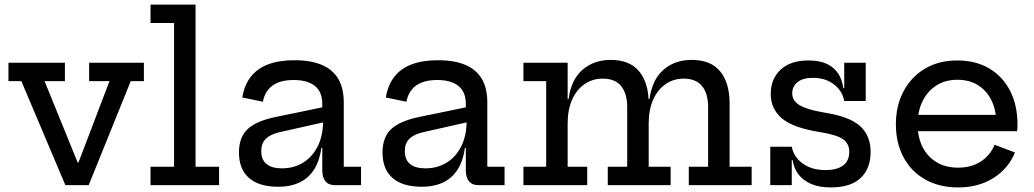

<svg xmlns="http://www.w3.org/2000/svg" viewBox="-20 -810 4522 840"><path d="M370 -535.5H609.5V-455H552L368 0H266L73.5 -455H17V-535.5H264V-455H175L360 0L273 -99H361L285.5 0L459 -455H370Z M835.5 -80.5H938.5V0H638.5V-80.5H741.5V-709.5H638.5V-790H835.5Z M1444.5 0Q1418 0 1404 -16.8Q1390 -33.5 1390 -64.5V-200L1398.5 -219L1393.5 -281L1390 -317V-356.5Q1390 -390.5 1375.8 -413.5Q1361.5 -436.5 1333.5 -448.2Q1305.5 -460 1265 -460Q1206.5 -460 1173 -436.2Q1139.5 -412.5 1130 -365L1040 -383.5Q1049 -438 1077.2 -474.2Q1105.5 -510.5 1153.2 -528.5Q1201 -546.5 1268.5 -546.5Q1340.5 -546.5 1388.2 -526Q1436 -505.5 1460 -464.8Q1484 -424 1484 -362V-80.5H1559.5V0ZM1197.5 7Q1113.5 7 1069.5 -31.2Q1025.5 -69.5 1025.5 -143Q1025.5 -209 1063 -244.8Q1100.5 -280.5 1187 -298.5L1417.5 -346V-280L1202.5 -231.5Q1162 -222 1142.5 -202.2Q1123 -182.5 1123 -149Q1123 -111.5 1146 -92.5Q1169 -73.5 1213 -73.5Q1266.5 -73.5 1307.2 -99.2Q1348 -125 1370.8 -171.5Q1393.5 -218 1393.5 -281L1418.5 -163H1386Q1374.5 -79 1327 -36Q1279.5 7 1197.5 7Z M2072.5 0Q2046 0 2032 -16.8Q2018 -33.5 2018 -64.5V-200L2026.5 -219L2021.5 -281L2018 -317V-356.5Q2018 -390.5 2003.8 -413.5Q1989.5 -436.5 1961.5 -448.2Q1933.5 -460 1893 -460Q1834.5 -460 1801 -436.2Q1767.5 -412.5 1758 -365L1668 -383.5Q1677 -438 1705.2 -474.2Q1733.5 -510.5 1781.2 -528.5Q1829 -546.5 1896.5 -546.5Q1968.5 -546.5 2016.2 -526Q2064 -505.5 2088 -464.8Q2112 -424 2112 -362V-80.5H2187.5V0ZM1825.5 7Q1741.5 7 1697.5 -31.2Q1653.5 -69.5 1653.5 -143Q1653.5 -209 1691 -244.8Q1728.5 -280.5 1815 -298.5L2045.5 -346V-280L1830.5 -231.5Q1790 -222 1770.5 -202.2Q1751 -182.5 1751 -149Q1751 -111.5 1774 -92.5Q1797 -73.5 1841 -73.5Q1894.5 -73.5 1935.2 -99.2Q1976 -125 1998.8 -171.5Q2021.5 -218 2021.5 -281L2046.5 -163H2014Q2002.5 -79 1955 -36Q1907.5 7 1825.5 7Z M2993.5 0V-80.5H3078V-342Q3078 -400 3051.8 -433Q3025.5 -466 2971 -466Q2927.5 -466 2892.8 -442.5Q2858 -419 2838 -375Q2818 -331 2818 -270L2796.5 -377H2821.5Q2833.5 -462.5 2883.2 -505.2Q2933 -548 3006 -548Q3089 -548 3130.5 -498Q3172 -448 3172 -357V-80.5H3268.5V0ZM2270 0V-80.5H2369.5V-455H2270V-535.5H2463.5V-80.5H2549V0ZM2639 0V-80.5H2724V-342Q2724 -400 2697.8 -433Q2671.5 -466 2616.5 -466Q2573 -466 2538.2 -442.5Q2503.5 -419 2483.5 -375Q2463.5 -331 2463.5 -270L2442 -377H2467.5Q2479 -462.5 2529 -505.2Q2579 -548 2651.5 -548Q2734.5 -548 2776.2 -498Q2818 -448 2818 -357V-80.5H2914V0Z M3614.5 10Q3564 10 3528.8 -5.2Q3493.5 -20.5 3473.2 -47.2Q3453 -74 3448 -109H3425.5L3444 -168Q3452.5 -123 3492 -94.5Q3531.5 -66 3591.5 -66Q3642 -66 3668.8 -86.2Q3695.5 -106.5 3695.5 -145.5Q3695.5 -182 3667.8 -201.2Q3640 -220.5 3568 -232Q3450 -250.5 3401 -292Q3352 -333.5 3352 -399.5Q3352 -464.5 3395 -505Q3438 -545.5 3517.5 -545.5Q3566.5 -545.5 3598.5 -530Q3630.5 -514.5 3647.8 -487.2Q3665 -460 3669.5 -424H3692L3673.5 -368Q3665.5 -412.5 3628.2 -441Q3591 -469.5 3536.5 -469.5Q3492.5 -469.5 3469.2 -450.5Q3446 -431.5 3446 -402Q3446 -368.5 3479.2 -349.2Q3512.5 -330 3583.5 -318Q3696.5 -300.5 3742.8 -258.5Q3789 -216.5 3789 -145.5Q3789 -72.5 3745.2 -31.2Q3701.5 10 3614.5 10ZM3350 0V-168H3444V0ZM3673.5 -368V-535.5H3767.5V-368Z M4173 10Q4088.5 10 4027 -25.2Q3965.5 -60.5 3932.5 -122.8Q3899.5 -185 3899.5 -266Q3899.5 -347.5 3933 -410.8Q3966.5 -474 4027 -509.8Q4087.5 -545.5 4168 -545.5Q4249.5 -545.5 4308.8 -510Q4368 -474.5 4399.8 -411.5Q4431.5 -348.5 4431.5 -266Q4431.5 -254 4431 -247.2Q4430.5 -240.5 4429.5 -236H4336.5Q4337.5 -243.5 4338 -252.2Q4338.5 -261 4338.5 -273Q4338.5 -327.5 4318.2 -369.8Q4298 -412 4260 -436.5Q4222 -461 4168 -461Q4116 -461 4077 -436.2Q4038 -411.5 4016.2 -367.5Q3994.5 -323.5 3994.5 -266Q3994.5 -210.5 4015.8 -167.8Q4037 -125 4076.8 -100.8Q4116.5 -76.5 4172 -76.5Q4229.5 -76.5 4270.8 -103.2Q4312 -130 4331.5 -176.5L4420.5 -143Q4391.5 -72 4326 -31Q4260.5 10 4173 10ZM3959 -236V-307.5H4401.5L4429.5 -236Z"/></svg>

Font: Hepta Slab ExtraLight Medium
Style: Regular
Weight: 500
Version: Version 1.100